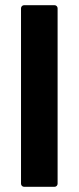

<svg xmlns="http://www.w3.org/2000/svg" viewBox="-20 -720 303 740"><path d="M61 -12V-688Q61 -693 64.5 -696.5Q68 -700 73 -700H190Q195 -700 198.5 -696.5Q202 -693 202 -688V-12Q202 -7 198.5 -3.5Q195 0 190 0H73Q68 0 64.5 -3.5Q61 -7 61 -12Z"/></svg>

Font: Amber EN
Style: Bold
Weight: 700
Designer: Jeremy Tribby
Foundry: Tribby Type
Version: Version 1.408 November 24, 2021